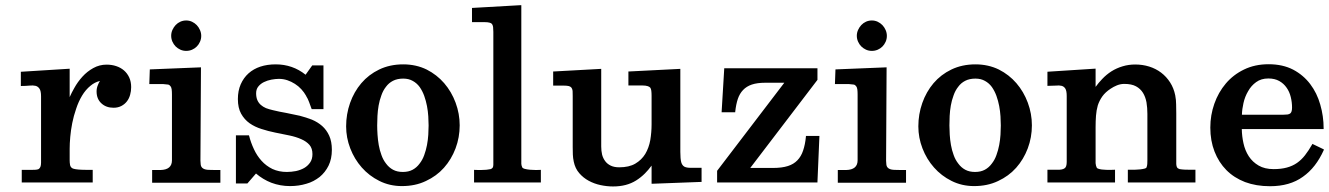

<svg xmlns="http://www.w3.org/2000/svg" viewBox="-20 -688 5013 724"><path d="M242.7 -83Q242.7 -75.2 244.1 -66.4Q245.6 -58.1 252.4 -53.7Q256.3 -51.3 266.1 -49.8Q276.4 -48.3 287.8 -47.9Q299.3 -47.4 310.1 -47.4H326.7H328.1H329.6V-45.9V-44.9V-2.4V-1V0H328.1H326.7H64.5H63.5H62V-1V-2.4V-44.9V-45.9V-47.4H63.5H64.5H98.1Q107.4 -47.4 114.3 -47.9Q120.6 -48.3 125.5 -50.3Q129.9 -53.2 132.3 -58.6Q134.8 -64.5 134.8 -74.7V-324.7Q134.8 -345.2 128.9 -353.5Q123.5 -361.8 114.3 -364.3Q104.5 -366.7 90.8 -365.2Q76.7 -363.8 61 -363.8H59.6H58.6V-364.7V-366.2V-415V-416.5V-417.5H59.6H61L239.7 -428.7H241.2H242.7V-427.7V-426.3V-321.8Q250 -338.4 259.8 -355.5Q272.9 -379.4 290.8 -398.9Q308.6 -418.5 331.5 -431.2Q355 -444.3 381.8 -444.3Q401.4 -444.3 418.2 -438.7Q435.1 -433.1 447.5 -422.4Q460 -411.6 467.3 -395.8Q474.6 -379.9 474.6 -359.4Q474.6 -344.2 470.7 -330.6Q466.8 -316.4 458.5 -305.7Q450.2 -294.9 437.5 -288.3Q424.8 -281.7 408.2 -281.7Q380.4 -281.7 362.8 -297.9Q344.2 -314.5 344.2 -343.3Q344.2 -355.5 349.1 -367.2Q352.1 -375.5 356.9 -382.8Q336.9 -377.9 321.3 -364.7Q302.7 -349.6 289.3 -327.1Q275.9 -304.7 267.1 -277.8Q257.8 -251 252.4 -223.9Q247.1 -196.8 244.9 -171.6Q242.7 -146.5 242.7 -127.4Z M625.5 -553.2Q625.5 -564.5 630.1 -575Q634.8 -585.4 642.3 -593.5Q649.9 -601.6 660.2 -606.2Q670.4 -610.8 682.1 -610.8Q693.8 -610.8 704.1 -606Q714.4 -601.1 721.9 -593.3Q729.5 -585.4 734.1 -574.7Q738.8 -564 738.8 -552.7Q738.8 -541 734.1 -530.5Q729.5 -520 721.9 -512.5Q714.4 -504.9 704.1 -500.5Q693.8 -496.1 682.1 -496.1Q670.4 -496.1 660.2 -500.7Q649.9 -505.4 642.3 -512.9Q634.8 -520.5 630.1 -531Q625.5 -541.5 625.5 -553.2ZM736.8 -67.9Q735.8 -77.1 735.8 -82Q735.8 -82 737.8 -434.1L544.9 -426.3L543 -371.1H594.2Q594.7 -371.1 613.8 -369.1Q619.1 -368.2 623 -362.8Q626.5 -358.4 627.4 -350.6Q628.4 -342.8 628.4 -331.5Q628.4 -331.5 628.4 -83.5Q628.4 -47.9 585 -46.9Q585 -46.9 553.7 -46.9V1H811V-46.9H792Q781.2 -46.9 770 -47.4Q738.8 -47.4 736.8 -67.9Z M1135.3 4.9Q1106.4 13.7 1073.7 13.7Q1036.6 13.7 1002.9 1Q971.7 -11.2 945.3 -33.7L913.6 2.9L913.1 3.4L912.6 3.9H912.1H911.6H872.1H870.6H869.6V2.9V1.5V-175.3V-176.8V-177.7H870.6H872.1H917H918H918.9V-176.8L919.4 -175.8Q925.8 -150.4 937.5 -125.5Q948.7 -101.1 966.1 -81.8Q983.4 -62.5 1007.3 -50.8Q1031.7 -39.6 1061.5 -39.6Q1078.6 -39.6 1096.2 -43Q1113.8 -46.9 1127.4 -54.7Q1140.6 -62.5 1149.4 -75.2Q1158.2 -87.9 1158.2 -106.9Q1158.2 -128.4 1147 -141.6Q1135.3 -154.8 1116.2 -163.1Q1096.7 -171.9 1071.3 -177.2Q1045.4 -182.1 1018.1 -188Q991.2 -193.4 965.8 -201.7Q940.9 -209.5 921.4 -223.1Q901.4 -237.3 889.2 -259.3Q877 -281.2 877 -314.5Q877 -345.7 887.7 -370.1Q898.4 -394.5 917.2 -411.4Q936 -428.2 961.9 -436.8Q987.8 -445.3 1019.5 -445.3Q1083.5 -445.3 1132.3 -406.2L1156.7 -440.4L1157.2 -440.9V-441.4H1158.2H1158.7H1197.3H1198.7H1199.7V-440.4V-439V-278.8V-277.3V-276.4H1198.7H1197.3H1157.2H1156.2H1155.3V-277.3L1154.8 -277.8Q1150.4 -290.5 1145.5 -303.2Q1141.1 -315.4 1134.3 -326.2V-326.7Q1127 -339.8 1116.2 -351.6Q1105.5 -363.3 1092 -371.8Q1078.6 -380.4 1063.5 -385.5Q1048.3 -390.6 1031.7 -390.6Q1019 -390.6 1003.4 -387.7Q988.3 -384.8 975.1 -378.4Q962.4 -372.1 954.1 -361.8Q945.8 -351.6 945.8 -336.4Q945.8 -321.3 950.4 -310.5Q955.1 -299.8 963.4 -292.5Q971.7 -285.2 982.9 -280.3Q994.6 -275.9 1009.3 -272.5Q1033.2 -266.6 1059.1 -262.2Q1085 -257.3 1110.4 -251.5Q1134.8 -245.1 1156.2 -236.8Q1178.2 -227.5 1194.8 -212.9Q1211.4 -198.2 1221.4 -176.3Q1231.4 -154.3 1231.4 -123Q1231.4 -88.9 1219 -63.5Q1206.5 -38.1 1185.1 -20.5Q1174.3 -12.2 1161.9 -5.6Q1149.4 1 1135.3 4.9Z M1585.9 -5.4Q1565.4 4.4 1543 9Q1520.5 13.7 1495.6 13.7Q1449.2 13.7 1410.2 -5.9Q1372.1 -24.9 1344.2 -56.4Q1316.4 -87.9 1300.8 -128.4Q1285.2 -168.9 1285.2 -211.4Q1285.2 -257.3 1300 -299.6Q1314.9 -341.8 1342.5 -374.3Q1370.1 -406.7 1409.7 -425.8Q1450.2 -445.3 1500.5 -445.3Q1548.8 -445.3 1588.9 -425.8Q1627.4 -406.2 1655 -374.3Q1682.6 -342.3 1698 -300.8Q1713.4 -259.3 1713.4 -215.3Q1713.4 -169.9 1697.8 -128.4Q1682.1 -86.9 1654.1 -55.4Q1626 -23.9 1585.9 -5.4ZM1562.5 -359.9Q1551.8 -374.5 1536.6 -382.8Q1521.5 -391.6 1500.5 -391.6Q1478 -391.6 1461.9 -383.3Q1445.8 -375 1435.5 -360.8Q1424.3 -346.7 1418 -328.1Q1411.1 -309.6 1407.7 -290Q1404.3 -270.5 1403.3 -250.7Q1402.3 -231 1402.3 -214.8Q1402.3 -199.2 1403.6 -179.9Q1404.8 -160.6 1408.2 -141.1Q1411.6 -121.6 1418.5 -103Q1424.8 -85 1436 -70.8Q1446.8 -56.2 1462.2 -47.9Q1477.5 -39.6 1499 -39.6Q1520.5 -39.6 1535.9 -47.9Q1551.3 -56.2 1562 -70.8Q1573.2 -85 1579.6 -103Q1586.4 -121.6 1590.1 -141.1Q1593.8 -160.6 1595 -179.9Q1596.2 -199.2 1596.2 -214.8Q1596.2 -230 1595 -249.3Q1593.8 -268.6 1590.1 -288.1Q1586.4 -307.6 1579.6 -326.7Q1572.8 -345.2 1562.5 -359.9Z M1814.5 -47.9Q1823.2 -48.8 1830.1 -50.3Q1836.4 -52.7 1837.9 -56.2L1838.4 -56.6Q1840.3 -61 1840.3 -67.4V-79.6V-567.9Q1840.3 -578.6 1839.4 -585.9Q1838.4 -592.8 1835.4 -597.2Q1832.5 -601.1 1826.2 -602.5Q1819.3 -604.5 1808.1 -604.5H1762.2H1760.7H1759.8V-605.5V-606.9V-655.8V-656.7V-658.2H1760.7H1762.2L1943.4 -668.5H1944.3H1945.8V-667.5V-666V-83.5Q1945.8 -78.1 1945.8 -70.3Q1946.3 -63.5 1948.7 -58.6V-58.1Q1950.2 -53.7 1958.5 -51.3Q1967.8 -48.8 1979 -47.9Q1990.2 -46.9 2001 -46.9Q2011.7 -47.4 2017.1 -47.4H2018.6H2019.5V-45.9V-44.9V-2.4V-1V0H2018.6H2017.1H1770H1768.6H1767.6V-1V-2.4V-44.9V-46.4V-47.4H1769H1770L1785.2 -46.9Q1789.6 -46.9 1797.9 -47.1Q1806.2 -47.4 1814.5 -47.9Z M2437 4.9V3.9V2.4V-63.5Q2424.8 -46.9 2412.1 -34.2Q2396.5 -18.6 2378.4 -7.3Q2360.4 3.9 2338.9 9.5Q2317.4 15.1 2291.5 15.1Q2268.6 15.1 2244.6 10Q2220.7 4.9 2200 -6.3Q2179.2 -17.6 2164.1 -35.2Q2148.9 -52.7 2143.6 -78.1Q2140.6 -91.8 2140.1 -105.5Q2139.6 -119.1 2139.6 -133.3V-325.7Q2139.6 -337.4 2139.2 -345.2Q2138.2 -353 2135 -357.2Q2131.8 -361.3 2125.5 -363.3Q2118.2 -365.2 2105.5 -365.2H2068.4H2066.9H2065.9V-366.7V-367.7V-416V-417.5V-418.5H2066.9H2068.4L2244.6 -428.2H2245.6H2247.1V-427.2V-425.8V-135.7Q2247.1 -119.1 2250.5 -104.5Q2254.4 -90.3 2262.5 -79.8Q2270.5 -69.3 2283.4 -63.2Q2296.4 -57.1 2314.9 -57.1Q2352.1 -57.1 2375.7 -71Q2399.4 -85 2413.1 -107.4Q2426.8 -130.4 2432.1 -159.7Q2437 -189 2437 -219.7V-326.7Q2437 -337.9 2436 -345.7Q2435.1 -353 2432.1 -357.4Q2428.7 -361.3 2421.9 -363.3Q2414.6 -365.7 2401.9 -365.7H2352.1H2351.1H2349.6V-366.7V-368.2V-416V-417.5V-418.5H2351.1H2352.1L2543 -428.2H2543.9H2545.4V-427.2V-425.8V-115.2Q2545.4 -89.4 2548.8 -76.2Q2552.2 -64.5 2560.5 -59.6Q2568.8 -55.2 2584 -55.2H2623H2624.5H2625.5V-53.7V-52.7V-4.4V-2.9V-2H2624.5H2623L2439.5 4.9H2438.5Z M3062.5 0H3061H3060.1H2686.5H2685.1H2684.1V-1V-2.4V-43V-43.9L2937.5 -376H2865.2Q2835.4 -376 2814.9 -369.1Q2794.9 -362.3 2782 -348.6Q2769 -335 2762.2 -314.9Q2755.4 -294.4 2752.4 -266.6V-265.6V-264.6H2751H2750H2703.6H2702.1H2701.2V-266.1V-267.1L2710.9 -428.2V-429.7V-430.7H2712.4H2713.4H3060.1H3061H3062.5V-429.7V-428.2V-387.7V-386.7L3062 -386.2L2809.1 -54.7H2895.5Q2928.7 -54.7 2951.2 -62Q2972.7 -68.8 2986.8 -83.5Q3001 -98.1 3008.3 -120.1Q3016.1 -142.6 3019 -172.9V-174.3V-175.3H3020.5H3021.5H3067.4H3068.8H3069.8V-173.8V-172.9L3062.5 -2.4V-1Z M3210.9 -553.2Q3210.9 -564.5 3215.6 -575Q3220.2 -585.4 3227.8 -593.5Q3235.4 -601.6 3245.6 -606.2Q3255.9 -610.8 3267.6 -610.8Q3279.3 -610.8 3289.6 -606Q3299.8 -601.1 3307.4 -593.3Q3314.9 -585.4 3319.6 -574.7Q3324.2 -564 3324.2 -552.7Q3324.2 -541 3319.6 -530.5Q3314.9 -520 3307.4 -512.5Q3299.8 -504.9 3289.6 -500.5Q3279.3 -496.1 3267.6 -496.1Q3255.9 -496.1 3245.6 -500.7Q3235.4 -505.4 3227.8 -512.9Q3220.2 -520.5 3215.6 -531Q3210.9 -541.5 3210.9 -553.2ZM3322.3 -67.9Q3321.3 -77.1 3321.3 -82Q3321.3 -82 3323.2 -434.1L3130.4 -426.3L3128.4 -371.1H3179.7Q3180.2 -371.1 3199.2 -369.1Q3204.6 -368.2 3208.5 -362.8Q3211.9 -358.4 3212.9 -350.6Q3213.9 -342.8 3213.9 -331.5Q3213.9 -331.5 3213.9 -83.5Q3213.9 -47.9 3170.4 -46.9Q3170.4 -46.9 3139.2 -46.9V1H3396.5V-46.9H3377.4Q3366.7 -46.9 3355.5 -47.4Q3324.2 -47.4 3322.3 -67.9Z M3743.7 -5.4Q3723.1 4.4 3700.7 9Q3678.2 13.7 3653.3 13.7Q3606.9 13.7 3567.9 -5.9Q3529.8 -24.9 3502 -56.4Q3474.1 -87.9 3458.5 -128.4Q3442.9 -168.9 3442.9 -211.4Q3442.9 -257.3 3457.8 -299.6Q3472.7 -341.8 3500.2 -374.3Q3527.8 -406.7 3567.4 -425.8Q3607.9 -445.3 3658.2 -445.3Q3706.5 -445.3 3746.6 -425.8Q3785.2 -406.2 3812.7 -374.3Q3840.3 -342.3 3855.7 -300.8Q3871.1 -259.3 3871.1 -215.3Q3871.1 -169.9 3855.5 -128.4Q3839.8 -86.9 3811.8 -55.4Q3783.7 -23.9 3743.7 -5.4ZM3720.2 -359.9Q3709.5 -374.5 3694.3 -382.8Q3679.2 -391.6 3658.2 -391.6Q3635.7 -391.6 3619.6 -383.3Q3603.5 -375 3593.3 -360.8Q3582 -346.7 3575.7 -328.1Q3568.8 -309.6 3565.4 -290Q3562 -270.5 3561 -250.7Q3560.1 -231 3560.1 -214.8Q3560.1 -199.2 3561.3 -179.9Q3562.5 -160.6 3565.9 -141.1Q3569.3 -121.6 3576.2 -103Q3582.5 -85 3593.8 -70.8Q3604.5 -56.2 3619.9 -47.9Q3635.3 -39.6 3656.7 -39.6Q3678.2 -39.6 3693.6 -47.9Q3709 -56.2 3719.7 -70.8Q3731 -85 3737.3 -103Q3744.1 -121.6 3747.8 -141.1Q3751.5 -160.6 3752.7 -179.9Q3753.9 -199.2 3753.9 -214.8Q3753.9 -230 3752.7 -249.3Q3751.5 -268.6 3747.8 -288.1Q3744.1 -307.6 3737.3 -326.7Q3730.5 -345.2 3720.2 -359.9Z M4418.5 -57.1Q4420.4 -52.7 4428.2 -50.3Q4437 -48.8 4447.8 -48.3Q4459 -47.9 4469.7 -47.9H4487.8V0H4232.9V-47.9H4249.5Q4253.4 -47.9 4262 -48.1Q4270.5 -48.3 4279.5 -49.3Q4288.6 -50.3 4295.9 -52.2Q4302.2 -53.7 4303.2 -56.6Q4305.7 -62 4306.2 -69.8Q4306.6 -77.6 4306.6 -84V-258.8Q4306.6 -281.7 4303.2 -302.2Q4299.3 -322.8 4290 -337.9Q4280.3 -353.5 4263.7 -362.5Q4247.1 -371.6 4219.2 -371.6Q4205.6 -371.6 4191.9 -366.2Q4178.7 -360.8 4168 -353.5Q4147.9 -340.3 4136.7 -324.5Q4125.5 -308.6 4119.6 -290.5Q4114.3 -272 4112.8 -251.5Q4111.3 -231 4111.3 -209V-81.5Q4111.3 -77.6 4111.3 -72.8Q4111.8 -67.9 4112.8 -63.5Q4113.8 -59.6 4115.7 -55.7Q4117.7 -52.7 4121.6 -51.8Q4127 -49.8 4134.8 -48.8Q4142.6 -47.9 4151.1 -47.6Q4159.7 -47.4 4167.5 -47.4Q4175.8 -47.9 4182.1 -47.9H4184.6V0H3929.7V-47.9H3967.3Q3985.8 -47.4 3994.1 -53.2Q4002.4 -58.1 4002.4 -77.6V-325.7Q4002.4 -345.7 3997.1 -354Q3992.2 -361.8 3983.4 -364.3Q3974.1 -366.7 3960.9 -365.2Q3947.3 -364.3 3932.1 -364.3H3929.7V-417.5L4111.3 -429.2V-360.4Q4123 -376.5 4136.2 -390.1Q4151.9 -406.7 4170.9 -418.9Q4190.4 -431.2 4213.4 -438Q4235.8 -444.8 4260.7 -444.8Q4288.6 -444.8 4313.5 -437Q4338.4 -429.2 4358.4 -414.1Q4378.4 -398.9 4392.3 -377.2Q4406.2 -355.5 4411.6 -328.6Q4415 -311 4415 -293.9Q4415.5 -276.4 4415.5 -259.8V-82.5Q4415.5 -77.1 4415.5 -69.3Q4416 -62 4418 -57.6Z M4893.1 -21.5Q4843.8 14.2 4769 14.2Q4716.8 14.2 4674.8 -1.5Q4633.3 -17.6 4604.5 -46.6Q4575.7 -75.7 4559.8 -116.5Q4543.9 -157.2 4543.9 -207Q4543.9 -253.9 4559.1 -296.9Q4574.2 -339.8 4602.3 -373Q4630.4 -406.2 4670.9 -425.8Q4711.9 -445.8 4763.7 -445.8Q4816.9 -445.8 4856.4 -425.3Q4895 -404.8 4920.7 -370.8Q4946.3 -336.9 4958.5 -293.5Q4971.2 -250 4971.2 -203.6V-202.1V-201.2H4969.7H4968.8H4662.6Q4663.1 -173.8 4668.9 -147.9Q4674.8 -120.6 4689 -98.6Q4703.1 -77.1 4726.1 -63.7Q4749 -50.3 4782.7 -50.3Q4811 -50.3 4832.5 -56.2Q4854 -62 4870.6 -73.5Q4887.2 -85 4900.9 -102.5Q4914.6 -120.1 4927.7 -143.1L4928.2 -144L4928.7 -145.5L4929.7 -145L4930.7 -144.5L4970.2 -125.5L4971.2 -124.5L4972.7 -124L4972.2 -123L4971.7 -122.1Q4957 -89.4 4937.5 -64.2Q4918 -39.1 4893.1 -21.5ZM4831.5 -357.4Q4820.8 -373 4803.7 -382.6Q4786.6 -392.1 4762.7 -392.1Q4735.4 -392.1 4716.8 -378.4Q4698.2 -365.2 4686.5 -344.2Q4674.3 -323.7 4668.9 -299.3Q4663.6 -276.4 4663.1 -255.4H4818.8Q4828.1 -255.4 4835 -256.3Q4840.8 -257.3 4844.7 -259.8Q4848.6 -262.7 4850.1 -267.6Q4852.1 -272.9 4852.1 -282.2Q4852.1 -302.7 4847.2 -322.3Q4842.3 -342.3 4831.5 -357.4Z"/></svg>

Font: RIT Rachana
Style: Bold
Weight: 700
Designer: Hussain KH
Version: 1.5.2